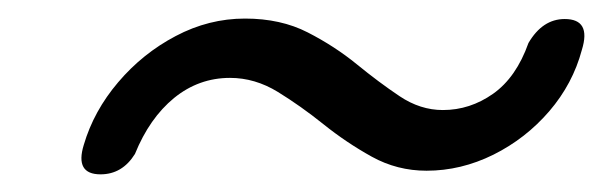

<svg xmlns="http://www.w3.org/2000/svg" viewBox="-20 -452 668 212"><path d="M451 -263.5Q418.5 -263.5 390.5 -279Q362.5 -294.5 337.2 -314.8Q312 -335 286.8 -350.5Q261.5 -366 234 -366Q199.5 -366 172.2 -343.8Q145 -321.5 129 -282Q115 -259.5 91 -259.5Q62.5 -259.5 72.5 -292Q83.5 -329.5 110.5 -361.2Q137.5 -393 174 -412.2Q210.5 -431.5 250.5 -431.5Q290 -431.5 319.8 -416.2Q349.5 -401 374 -381Q398.5 -361 421.2 -345.8Q444 -330.5 469 -330.5Q499 -330.5 524.5 -348.5Q550 -366.5 563.5 -404.5Q579 -431 603.5 -431Q633 -431 622.5 -397Q612.5 -359.5 586.5 -329.2Q560.5 -299 524.8 -281.2Q489 -263.5 451 -263.5Z"/></svg>

Font: Fraunces 9pt S000 SemiBold
Style: Italic
Weight: 600
Italic angle: -16°
Version: Version 1.000; ttfautohint (v1.8.3)